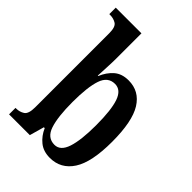

<svg xmlns="http://www.w3.org/2000/svg" viewBox="-225 -859 967 967"><g transform="rotate(45 259.0 -375.0)"><path d="M314 10Q268 10 237.5 -14.5Q207 -39 190 -78H184L162 0H14V-46H19Q43 -46 62.5 -58.5Q82 -71 82 -118V-646Q82 -690 63.5 -702Q45 -714 19 -714H14V-760H197V-581Q197 -554 195 -515.5Q193 -477 192 -454H195Q212 -495 241.5 -521Q271 -547 319 -547Q396 -547 437.5 -480.5Q479 -414 479 -269Q479 -124 435.5 -57Q392 10 314 10ZM284 -53Q326 -53 344.5 -109Q363 -165 363 -271Q363 -380 344.5 -433Q326 -486 283 -486Q233 -486 214.5 -431Q196 -376 196 -270Q196 -165 214.5 -109Q233 -53 284 -53Z"/></g></svg>

Font: Noto Serif Devanagari ExtraCondensed SemiBold
Style: Regular
Weight: 600
Width: 2
Designer: Universal Thirst, Indian Type Foundry and the Monotype Design Team
Foundry: Monotype Imaging Inc.
Version: Version 2.004; ttfautohint (v1.8.4.7-5d5b)